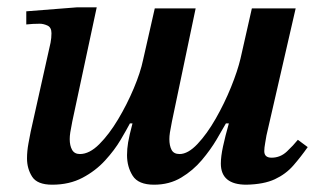

<svg xmlns="http://www.w3.org/2000/svg" viewBox="-20 -496 883 526"><path d="M123 10Q82 10 68 -12Q54 -34 54 -62Q54 -82 58 -103.5Q62 -125 64 -135L112 -350Q116 -366 118.5 -379Q121 -392 121 -405Q121 -421 110 -426Q99 -431 89 -431Q78 -431 70 -430.5Q62 -430 52 -429V-465L192 -476H245L178 -163Q174 -143 172.5 -133Q171 -123 171 -115Q171 -97 177.5 -85.5Q184 -74 199 -74Q225 -74 252 -101Q279 -128 303.5 -169Q328 -210 346.5 -254Q365 -298 372 -332L404 -473H516L451 -163Q447 -143 445.5 -133Q444 -123 444 -115Q444 -97 450 -85.5Q456 -74 472 -74Q495 -74 521 -101.5Q547 -129 571 -171Q595 -213 613 -257.5Q631 -302 639 -336L670 -473H790L710 -125Q709 -118 706.5 -104.5Q704 -91 704 -82Q704 -64 724 -64Q748 -64 766 -81Q784 -98 796 -113L823 -93Q804 -66 783.5 -42.5Q763 -19 733 -5Q703 9 655 10Q585 10 585 -48Q585 -67 591 -95Q597 -123 607 -158H599Q590 -142 573.5 -114Q557 -86 533 -57.5Q509 -29 476.5 -9.5Q444 10 402 10Q359 10 343.5 -14.5Q328 -39 328 -71Q328 -88 331 -106Q334 -124 343 -158H336Q327 -141 310.5 -113Q294 -85 268 -56.5Q242 -28 206 -9Q170 10 123 10Z"/></svg>

Font: STIX Two Text SemiBold
Style: Italic
Weight: 600
Italic angle: -12°
Designer: Ross Mills, John Hudson & Paul Hanslow, Tiro Typeworks Ltd; with prior portions MicroPress Inc. and Coen Hoffman, Elsevi
Foundry: Tiro Typeworks Ltd
Version: Version 2.13 b171